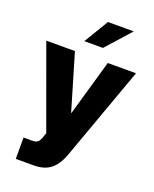

<svg xmlns="http://www.w3.org/2000/svg" viewBox="-171 -838 910 1137"><g transform="rotate(20 284.5 -270.0)"><path d="M185.1 204.1H71.8V69.8H126Q153.3 69.8 163.8 57.6Q174.3 45.4 182.6 19L189.5 0L2 -515.6H182.6L286.6 -164.1H288.6L389.6 -515.6H567.4L356 71.3Q330.6 142.1 290.3 173.1Q250 204.1 185.1 204.1ZM214.8 -589.8 307.6 -744.1H470.2L332 -589.8Z"/></g></svg>

Font: Inter Display Extra Bold
Style: Regular
Weight: 800
Designer: Rasmus Andersson
Foundry: rsms
Version: Version 4.000;git-4fc901f